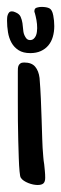

<svg xmlns="http://www.w3.org/2000/svg" viewBox="-25 -529 175 548"><path d="M104 -21.5Q104 -10.3 98.9 -5.6Q93.8 -1 82.5 -1Q76.7 -1 69.6 -2.4Q62.5 -3.9 55.7 -6.6Q48.8 -9.3 43 -13.2Q37.1 -17.1 34.2 -22Q32.2 -24.9 30.8 -40Q29.3 -55.2 28.6 -77.6Q27.8 -100.1 27.1 -127.9Q26.4 -155.8 26.1 -184.1Q25.9 -212.4 25.9 -239.3Q25.9 -266.1 25.9 -286.1V-323.7Q25.9 -328.6 26.1 -333.5Q26.4 -338.4 28.1 -342Q29.8 -345.7 33.4 -348.1Q37.1 -350.6 43.9 -350.6Q65.4 -350.6 75.4 -338.6Q85.4 -326.7 87.9 -306.6Q90.3 -276.9 91.6 -247.3Q92.8 -217.8 93.8 -187.5Q94.7 -160.2 95.5 -133.5Q96.2 -106.9 98.6 -80.6Q99.1 -75.2 99.6 -70.3Q100.1 -65.4 101.1 -60.5Q102.1 -50.8 103 -41.3Q104 -31.7 104 -21.5ZM129.9 -454.6Q129.9 -438 125.7 -423.8Q121.6 -409.7 113 -399.4Q104.5 -389.2 91.6 -383.3Q78.6 -377.4 61.5 -377.4Q41 -377.4 28.1 -385.7Q15.1 -394 7.8 -407.2Q0.5 -420.4 -2.2 -437Q-4.9 -453.6 -4.9 -470.2Q-4.9 -473.6 -4.6 -478Q-4.4 -482.4 -2.9 -486.6Q-1.5 -490.7 1.2 -493.7Q3.9 -496.6 8.8 -496.6Q13.7 -496.6 19.5 -493.7Q30.3 -489.3 33.9 -481Q37.6 -472.7 39.1 -462.9Q40.5 -453.1 41.3 -442.9Q42 -432.6 46.9 -424.3Q51.8 -414.6 60.5 -414.6Q66.9 -414.6 71 -418.2Q75.2 -421.9 77.4 -427Q79.6 -432.1 80.3 -438Q81.1 -443.8 81.1 -448.7Q81.1 -460.4 79.1 -471.4Q77.1 -482.4 74.2 -492.7Q73.2 -494.1 73.2 -495.4Q73.2 -496.6 73.2 -497.6Q73.2 -505.4 80.3 -507.3Q87.4 -509.3 92.8 -509.3Q108.4 -509.3 116.2 -505.1Q124 -501 127 -484.9Q129.9 -470.2 129.9 -454.6Z"/></svg>

Font: Just Another Hand
Style: Regular
Weight: 400
Designer: Astigmatic (AOETI)
Foundry: Astigmatic (AOETI)
Version: Version 1.000